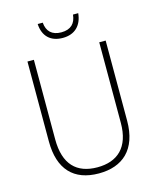

<svg xmlns="http://www.w3.org/2000/svg" viewBox="-132 -997 898 1098"><g transform="rotate(-15 317.0 -448.0)"><path d="M438 -906H407C402 -855 374 -825 317 -825C262 -825 232 -854 228 -906H198C202 -832 246 -792 317 -792C388 -792 431 -834 438 -906ZM549 -240V-714H511V-237C511 -92 436 -26 317 -26C194 -26 124 -95 124 -243V-714H86V-241C86 -75 168 10 316 10C456 10 549 -68 549 -240Z"/></g></svg>

Font: Noto Sans SemiCondensed ExtraLight
Style: Regular
Weight: 200
Width: 4
Designer: Monotype Design Team
Foundry: Monotype Imaging Inc.
Version: Version 2.013